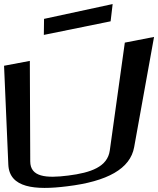

<svg xmlns="http://www.w3.org/2000/svg" viewBox="-75 -912 779 946"><path d="M261 -47C152 -33 74 -40 74 -117L72 -612L-55 -588L-34 -101C-29 14 97 26 255 6C455 -18 567 -81 586 -187L684 -730L540 -702L466 -171C455 -90 373 -61 261 -47ZM470 -807 480 -892 142 -819 141 -740Z"/></svg>

Font: Gamestation Warped
Style: Regular
Weight: 400
Designer: Jonas Hecksher
Foundry: Jonas Hecksher, Playtypeª, e-types AS
Version: Version 1.003